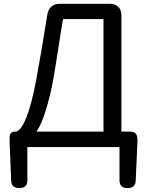

<svg xmlns="http://www.w3.org/2000/svg" viewBox="-20 -753 752 983"><path d="M167 -79.1H509.8V-655.3H302.7Q295.9 -618.2 279.3 -510.3Q262.7 -402.3 251 -336.9Q239.3 -271.5 216.3 -194.3Q193.4 -117.2 167 -79.1ZM591.8 0H120.1V169.9Q120.1 210 79.1 210Q38.1 210 37.1 170.9L29.3 -23.4V-53.7Q29.3 -64.5 36.1 -71.8Q43 -79.1 53.7 -79.1H63.5Q119.1 -100.6 165 -341.8Q192.4 -488.3 221.7 -674.8Q225.6 -703.1 242.2 -718.3Q258.8 -733.4 283.2 -733.4H543.9Q570.3 -733.4 585.9 -717.3Q601.6 -701.2 601.6 -674.8V-79.1H646.5Q683.6 -79.1 683.6 -41V-23.4L674.8 170.9Q673.8 210 632.8 210Q591.8 210 591.8 169.9Z"/></svg>

Font: GenSenMaruGothic TW TTF Regular
Style: Regular
Weight: 400
Version: Version 1.301